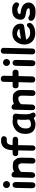

<svg xmlns="http://www.w3.org/2000/svg" viewBox="1804 -2630 855 4502"><g transform="rotate(-90 2231.0 -378.5)"><path d="M96.7 -488.3Q78.1 -466.8 77.1 -431.6L68.8 -54.2Q68.4 -20 86.9 1Q105.5 23.9 140.1 24.4Q173.3 24.4 190.4 0.5Q207.5 -22 208 -57.1L214.8 -431.6Q215.3 -465.3 198.7 -486.8Q181.6 -510.7 148.9 -511.2Q115.2 -511.7 96.7 -488.3ZM153.3 -734.4Q130.9 -734.4 111.3 -722.2Q94.7 -710.4 84 -692.4Q73.2 -673.8 73.2 -652.8Q73.2 -630.4 85 -611.3Q95.7 -593.8 113.3 -583Q130.9 -571.8 151.4 -571.3H154.3Q174.8 -571.3 191.4 -579.6Q207.5 -586.9 220.2 -603.5Q234.4 -622.6 236.3 -646V-647V-652.8Q236.3 -672.9 227.5 -690.4Q216.8 -711.9 196.3 -723.6Q177.7 -734.4 155.3 -734.4Z M385.3 -534.2Q357.4 -534.2 349.1 -525.4Q340.8 -516.6 332.3 -507.6Q323.7 -498.5 322.8 -472.2L312.5 -51.8Q312 -22 327.1 -2.9Q343.8 18.1 371.1 18.6Q401.4 19 421.4 -0.5Q442.9 -21.5 443.8 -53.7L452.1 -315.4Q527.3 -380.4 588.9 -376.5Q621.6 -374.5 629.9 -360.8Q638.2 -347.2 646.5 -333.5Q654.8 -319.8 652.8 -257.3L646.5 -51.3Q645.5 -18.6 654.5 -7.8Q663.6 2.9 672.6 13.7Q681.6 24.4 709 24.9Q714.4 24.9 720.2 24.4Q749.5 21.5 757.3 10Q765.1 -1.5 772.9 -12.7Q780.8 -23.9 781.2 -54.7L785.2 -280.3Q786.6 -388.7 762.7 -417.7Q738.8 -446.8 714.8 -475.8Q690.9 -504.9 582.5 -505.4Q510.3 -505.4 455.6 -477.1Q452.6 -502.9 431.2 -519Q411.1 -534.2 385.3 -534.2Z M822.3 -444.3Q821.8 -414.1 832 -405.3Q842.3 -396.5 852.3 -387.7Q862.3 -378.9 895 -378.9H956.1L948.7 -45.4Q947.8 -10.3 965.8 7.3Q983.4 24.9 1005.9 25.9Q1030.3 26.9 1052.7 6.8Q1072.8 -11.2 1073.2 -43.5L1079.1 -380.9H1192.4Q1229.5 -380.9 1241 -389.2Q1252.4 -397.5 1263.7 -405.5Q1274.9 -413.6 1274.9 -444.8Q1274.9 -447.8 1274.9 -450.7Q1272.9 -480.5 1260.7 -487.8Q1248.5 -495.1 1236.1 -502.4Q1223.6 -509.8 1186 -509.8H1081.5Q1082 -555.7 1095.7 -591.3Q1107.9 -624.5 1131.8 -637.2Q1157.2 -650.4 1198.7 -646.5Q1233.4 -643.6 1245.6 -651.1Q1257.8 -658.7 1270 -666Q1282.2 -673.3 1287.6 -705.1Q1293 -733.9 1284.2 -743.7Q1275.4 -753.4 1266.4 -762.9Q1257.3 -772.5 1225.6 -777.8Q1203.6 -781.7 1172.4 -780.8Q1078.6 -777.8 1023.4 -714.4Q965.3 -647.5 960 -509.8H900.9Q866.2 -509.8 855.5 -501.2Q844.7 -492.7 833.7 -483.9Q822.8 -475.1 822.3 -444.3Z M1718.3 -15.1Q1729.5 11.2 1752 22Q1773.4 33.2 1800.8 26.9Q1823.7 22 1835 3.9Q1846.2 -12.7 1841.8 -36.1Q1838.4 -54.7 1824.2 -79.1Q1801.3 -119.6 1802.7 -222.7Q1805.2 -356.9 1814.9 -411.6Q1820.8 -446.8 1813.2 -459.2Q1805.7 -471.7 1798.1 -483.9Q1790.5 -496.1 1757.3 -503.9Q1729 -511.2 1707 -501Q1566.9 -535.6 1441.4 -443.4Q1341.8 -359.9 1343.3 -209Q1343.8 -93.8 1399.9 -33.2Q1456.5 27.3 1579.6 27.3Q1626 26.9 1718.3 -15.1ZM1556.6 -80.6Q1513.7 -83.5 1502.9 -99.4Q1492.2 -115.2 1481.4 -130.9Q1470.7 -146.5 1469.7 -215.8Q1474.1 -320.3 1556.2 -377.4Q1575.2 -391.1 1608.9 -398.9Q1647 -407.7 1682.6 -391.6Q1664.1 -308.1 1679.7 -122.1Q1644 -94.7 1630.9 -90.3Q1596.7 -78.1 1556.6 -80.6Z M1972.7 -534.2Q1944.8 -534.2 1936.5 -525.4Q1928.2 -516.6 1919.7 -507.6Q1911.1 -498.5 1910.2 -472.2L1899.9 -51.8Q1899.4 -22 1914.6 -2.9Q1931.2 18.1 1958.5 18.6Q1988.8 19 2008.8 -0.5Q2030.3 -21.5 2031.2 -53.7L2039.6 -315.4Q2114.7 -380.4 2176.3 -376.5Q2209 -374.5 2217.3 -360.8Q2225.6 -347.2 2233.9 -333.5Q2242.2 -319.8 2240.2 -257.3L2233.9 -51.3Q2232.9 -18.6 2241.9 -7.8Q2251 2.9 2260 13.7Q2269 24.4 2296.4 24.9Q2301.8 24.9 2307.6 24.4Q2336.9 21.5 2344.7 10Q2352.5 -1.5 2360.4 -12.7Q2368.2 -23.9 2368.7 -54.7L2372.6 -280.3Q2374 -388.7 2350.1 -417.7Q2326.2 -446.8 2302.2 -475.8Q2278.3 -504.9 2169.9 -505.4Q2097.7 -505.4 2043 -477.1Q2040 -502.9 2018.6 -519Q1998.5 -534.2 1972.7 -534.2Z M2632.8 -786.1Q2602.1 -786.1 2592.8 -777.1Q2583.5 -768.1 2574.2 -759Q2564.9 -750 2564.5 -720.2L2559.1 -509.8Q2511.7 -509.3 2471.7 -509.3Q2444.3 -509.3 2436.5 -499.8Q2428.7 -490.2 2420.7 -480.7Q2412.6 -471.2 2412.6 -439.5Q2412.6 -409.2 2427.7 -389.6Q2442.4 -370.6 2467.8 -370.6H2555.7L2546.9 -47.9Q2546.4 -19 2564 -0.5Q2581.5 20.5 2613.3 21Q2648.4 21.5 2669.4 2Q2690.4 -16.1 2690.9 -46.4L2698.7 -370.6H2779.8Q2810.1 -370.6 2819.6 -380.1Q2829.1 -389.6 2838.4 -398.9Q2847.7 -408.2 2847.7 -424.8Q2847.7 -441.4 2847.7 -458Q2847.7 -474.6 2837.9 -483.9Q2828.1 -493.2 2818.4 -502.2Q2808.6 -511.2 2776.9 -510.7L2702.6 -510.3Q2705.6 -605 2706.5 -716.8Q2706.5 -748.5 2696.5 -758.1Q2686.5 -767.6 2676.3 -776.9Q2666 -786.1 2632.8 -786.1Z M2959 -488.3Q2940.4 -466.8 2939.5 -431.6L2931.2 -54.2Q2930.7 -20 2949.2 1Q2967.8 23.9 3002.4 24.4Q3035.6 24.4 3052.7 0.5Q3069.8 -22 3070.3 -57.1L3077.1 -431.6Q3077.6 -465.3 3061 -486.8Q3043.9 -510.7 3011.2 -511.2Q2977.5 -511.7 2959 -488.3ZM3015.6 -734.4Q2993.2 -734.4 2973.6 -722.2Q2957 -710.4 2946.3 -692.4Q2935.5 -673.8 2935.5 -652.8Q2935.5 -630.4 2947.3 -611.3Q2958 -593.8 2975.6 -583Q2993.2 -571.8 3013.7 -571.3H3016.6Q3037.1 -571.3 3053.7 -579.6Q3069.8 -586.9 3082.5 -603.5Q3096.7 -622.6 3098.6 -646V-647V-652.8Q3098.6 -672.9 3089.8 -690.4Q3079.1 -711.9 3058.6 -723.6Q3040 -734.4 3017.6 -734.4Z M3289.6 -786.1Q3260.3 -785.6 3251.5 -776.6Q3242.7 -767.6 3233.6 -758.5Q3224.6 -749.5 3224.1 -720.2L3207.5 -50.3Q3207 -20 3223.6 -0.5Q3240.2 20.5 3271 21Q3304.7 21.5 3324.7 2Q3344.7 -17.1 3345.2 -48.8L3360.4 -716.8Q3360.8 -748.5 3351.3 -758.1Q3341.8 -767.6 3332 -776.9Q3322.3 -786.1 3289.6 -786.1Z M3863.3 -238.8Q3893.1 -243.2 3901.4 -254.2Q3909.7 -265.1 3918 -275.9Q3926.3 -286.6 3927.2 -319.8Q3930.2 -399.4 3870.6 -458Q3805.7 -522 3679.7 -515.1Q3558.1 -508.3 3491.2 -409.7Q3439 -332.5 3439 -231.9Q3439.5 -106.9 3523.4 -37.6Q3593.8 20 3699.7 21Q3837.4 22 3912.1 -47.4Q3935.5 -68.8 3938.7 -82Q3941.9 -95.2 3945.1 -108.4Q3948.2 -121.6 3935.5 -149.4Q3928.7 -163.6 3921.9 -166.7Q3915 -169.9 3908.2 -173.1Q3901.4 -176.3 3885.7 -172.9Q3871.6 -169.9 3865 -164.6Q3858.4 -159.2 3851.6 -153.6Q3844.7 -147.9 3826.7 -128.9Q3799.3 -100.1 3705.6 -99.1Q3644 -98.6 3594.2 -138.7Q3560.1 -166.5 3554.2 -193.4ZM3592.8 -354Q3630.4 -406.2 3694.8 -406.2Q3737.8 -406.2 3776.4 -382.8Q3796.9 -370.1 3806.2 -351.1L3572.3 -315.9Q3586.4 -344.7 3592.8 -354Z M4098.1 -127.9Q4084.5 -137.2 4059.6 -139.2Q4039.6 -140.6 4022 -129.4Q3992.7 -111.3 3995.1 -68.8Q3997.6 -32.7 4036.6 -8.3Q4072.3 13.7 4098.1 18.6Q4151.4 28.8 4210 28.3Q4301.8 27.8 4354.5 -8.3Q4415.5 -50.3 4423.3 -117.2Q4430.7 -182.6 4381.8 -243.7Q4359.4 -271.5 4304.7 -294.9Q4262.2 -313.5 4207.5 -318.4Q4189.5 -319.8 4183.1 -321.8Q4176.8 -323.7 4170.4 -325.7Q4164.1 -327.6 4162.1 -329.1Q4160.2 -330.6 4158 -331.8Q4155.8 -333 4154.8 -335.4Q4147.9 -352.5 4165.5 -370.6Q4185.5 -391.1 4241.7 -397Q4285.2 -400.9 4313 -383.8Q4365.2 -351.6 4387.7 -358.9Q4411.1 -366.2 4422.4 -394.5Q4433.1 -421.4 4420.9 -447.3Q4407.7 -474.6 4365.7 -500Q4325.2 -524.4 4222.2 -519Q4149.4 -515.1 4094.2 -477.5Q4053.7 -449.7 4032.2 -389.6Q4012.7 -336.4 4024.4 -286.6Q4041 -215.3 4151.4 -200.7Q4202.1 -193.8 4228.5 -186Q4258.8 -176.8 4269 -167.5Q4295.9 -141.6 4287.6 -125Q4280.3 -110.4 4251 -107.4Q4203.1 -102.5 4168.5 -104.5Q4129.4 -106.9 4098.1 -127.9Z"/></g></svg>

Font: Comic Relief
Style: Bold
Weight: 700
Designer: Jeff Davis
Foundry: Loudifier
Version: Version 1.200; ttfautohint (v1.8.4.7-5d5b)